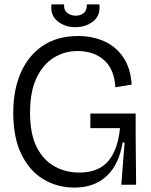

<svg xmlns="http://www.w3.org/2000/svg" viewBox="-20 -836 682 869"><path d="M317 13Q239 13 176 -25Q113 -63 76.5 -138.5Q40 -214 40 -325Q40 -431 75 -509Q110 -587 175.5 -630Q241 -673 333 -673Q397 -673 450 -650Q503 -627 537 -578Q571 -529 576 -453L502 -441Q498 -521 452 -563Q406 -605 330 -605Q272 -605 223.5 -575Q175 -545 145.5 -483.5Q116 -422 116 -326Q116 -228 147 -168.5Q178 -109 228.5 -82Q279 -55 338 -55Q426 -55 470 -107Q514 -159 523 -256H389V-322H594V-222L596 0H529L544 -191H535Q519 -92 463 -39.5Q407 13 317 13ZM213 -816H270Q268 -791 284 -778Q300 -765 323 -765Q344 -765 359 -777Q374 -789 373 -816H430Q435 -765 401.5 -739Q368 -713 321 -713Q274 -713 240.5 -740Q207 -767 213 -816Z"/></svg>

Font: Bricolage Grotesque 96pt Light
Style: Regular
Weight: 300
Designer: Mathieu Triay
Foundry: Atelier Triay
Version: Version 1.001; ttfautohint (v1.8.4.7-5d5b);gftools[0.9.33.de